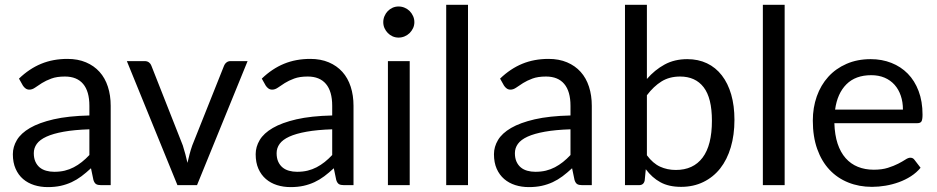

<svg xmlns="http://www.w3.org/2000/svg" viewBox="-20 -756 3826 784"><path d="M345 -228Q283.5 -226 240.2 -218.2Q197 -210.5 169.8 -198Q142.5 -185.5 130.2 -168.5Q118 -151.5 118 -130.5Q118 -110.5 124.5 -96Q131 -81.5 142.2 -72.2Q153.5 -63 168.8 -58.8Q184 -54.5 201.5 -54.5Q225 -54.5 244.5 -59.2Q264 -64 281.2 -73Q298.5 -82 314.2 -94.5Q330 -107 345 -123ZM57.5 -435Q99.5 -475.5 148 -495.5Q196.5 -515.5 255.5 -515.5Q298 -515.5 331 -501.5Q364 -487.5 386.5 -462.5Q409 -437.5 420.5 -402Q432 -366.5 432 -324V0H392.5Q379.5 0 372.5 -4.2Q365.5 -8.5 361.5 -21L351.5 -69Q331.5 -50.5 312.5 -36.2Q293.5 -22 272.5 -12.2Q251.5 -2.5 227.8 2.8Q204 8 175 8Q145.5 8 119.5 -0.2Q93.5 -8.5 74.2 -25Q55 -41.5 43.8 -66.8Q32.5 -92 32.5 -126.5Q32.5 -156.5 49 -184.2Q65.5 -212 102.5 -233.5Q139.5 -255 199 -268.8Q258.5 -282.5 345 -284.5V-324Q345 -383 319.5 -413.2Q294 -443.5 245 -443.5Q212 -443.5 189.8 -435.2Q167.5 -427 151.2 -416.8Q135 -406.5 123.2 -398.2Q111.5 -390 100 -390Q91 -390 84.5 -394.8Q78 -399.5 73.5 -406.5Z M991 -506.5 784.5 0H704.5L498 -506.5H570.5Q581.5 -506.5 588.5 -501Q595.5 -495.5 598 -488L726.5 -162Q732.5 -143.5 737 -126Q741.5 -108.5 745.5 -91Q749.5 -108.5 754 -126Q758.5 -143.5 765 -162L895 -488Q898 -496 905 -501.2Q912 -506.5 921.5 -506.5Z M1336.5 -228Q1275 -226 1231.8 -218.2Q1188.5 -210.5 1161.2 -198Q1134 -185.5 1121.8 -168.5Q1109.5 -151.5 1109.5 -130.5Q1109.5 -110.5 1116 -96Q1122.5 -81.5 1133.8 -72.2Q1145 -63 1160.2 -58.8Q1175.5 -54.5 1193 -54.5Q1216.5 -54.5 1236 -59.2Q1255.5 -64 1272.8 -73Q1290 -82 1305.8 -94.5Q1321.5 -107 1336.5 -123ZM1049 -435Q1091 -475.5 1139.5 -495.5Q1188 -515.5 1247 -515.5Q1289.5 -515.5 1322.5 -501.5Q1355.5 -487.5 1378 -462.5Q1400.5 -437.5 1412 -402Q1423.5 -366.5 1423.5 -324V0H1384Q1371 0 1364 -4.2Q1357 -8.5 1353 -21L1343 -69Q1323 -50.5 1304 -36.2Q1285 -22 1264 -12.2Q1243 -2.5 1219.2 2.8Q1195.5 8 1166.5 8Q1137 8 1111 -0.2Q1085 -8.5 1065.8 -25Q1046.5 -41.5 1035.2 -66.8Q1024 -92 1024 -126.5Q1024 -156.5 1040.5 -184.2Q1057 -212 1094 -233.5Q1131 -255 1190.5 -268.8Q1250 -282.5 1336.5 -284.5V-324Q1336.5 -383 1311 -413.2Q1285.5 -443.5 1236.5 -443.5Q1203.5 -443.5 1181.2 -435.2Q1159 -427 1142.8 -416.8Q1126.5 -406.5 1114.8 -398.2Q1103 -390 1091.5 -390Q1082.5 -390 1076 -394.8Q1069.5 -399.5 1065 -406.5Z M1653 -506.5V0H1564V-506.5ZM1672 -665.5Q1672 -652.5 1666.8 -641.2Q1661.5 -630 1652.8 -621.2Q1644 -612.5 1632.2 -607.5Q1620.5 -602.5 1607.5 -602.5Q1594.5 -602.5 1583.2 -607.5Q1572 -612.5 1563.5 -621.2Q1555 -630 1550 -641.2Q1545 -652.5 1545 -665.5Q1545 -678.5 1550 -690.2Q1555 -702 1563.5 -710.8Q1572 -719.5 1583.2 -724.5Q1594.5 -729.5 1607.5 -729.5Q1620.5 -729.5 1632.2 -724.5Q1644 -719.5 1652.8 -710.8Q1661.5 -702 1666.8 -690.2Q1672 -678.5 1672 -665.5Z M1891 -736.5V0H1802V-736.5Z M2309.5 -228Q2248 -226 2204.8 -218.2Q2161.5 -210.5 2134.2 -198Q2107 -185.5 2094.8 -168.5Q2082.5 -151.5 2082.5 -130.5Q2082.5 -110.5 2089 -96Q2095.5 -81.5 2106.8 -72.2Q2118 -63 2133.2 -58.8Q2148.5 -54.5 2166 -54.5Q2189.5 -54.5 2209 -59.2Q2228.5 -64 2245.8 -73Q2263 -82 2278.8 -94.5Q2294.5 -107 2309.5 -123ZM2022 -435Q2064 -475.5 2112.5 -495.5Q2161 -515.5 2220 -515.5Q2262.5 -515.5 2295.5 -501.5Q2328.5 -487.5 2351 -462.5Q2373.5 -437.5 2385 -402Q2396.5 -366.5 2396.5 -324V0H2357Q2344 0 2337 -4.2Q2330 -8.5 2326 -21L2316 -69Q2296 -50.5 2277 -36.2Q2258 -22 2237 -12.2Q2216 -2.5 2192.2 2.8Q2168.5 8 2139.5 8Q2110 8 2084 -0.2Q2058 -8.5 2038.8 -25Q2019.5 -41.5 2008.2 -66.8Q1997 -92 1997 -126.5Q1997 -156.5 2013.5 -184.2Q2030 -212 2067 -233.5Q2104 -255 2163.5 -268.8Q2223 -282.5 2309.5 -284.5V-324Q2309.5 -383 2284 -413.2Q2258.5 -443.5 2209.5 -443.5Q2176.5 -443.5 2154.2 -435.2Q2132 -427 2115.8 -416.8Q2099.5 -406.5 2087.8 -398.2Q2076 -390 2064.5 -390Q2055.5 -390 2049 -394.8Q2042.5 -399.5 2038 -406.5Z M2621.5 -122Q2646 -89 2675.2 -75.5Q2704.5 -62 2739.5 -62Q2811 -62 2849 -112.5Q2887 -163 2887 -263Q2887 -356 2853.2 -399.8Q2819.5 -443.5 2757 -443.5Q2713.5 -443.5 2681.2 -423.5Q2649 -403.5 2621.5 -367ZM2621.5 -433.5Q2653.5 -470.5 2693.8 -492.5Q2734 -514.5 2786.5 -514.5Q2831 -514.5 2866.8 -497.5Q2902.5 -480.5 2927.5 -448.2Q2952.5 -416 2965.8 -370Q2979 -324 2979 -266.5Q2979 -205 2964 -154.5Q2949 -104 2920.8 -68.2Q2892.5 -32.5 2852 -12.8Q2811.5 7 2761 7Q2711 7 2676.8 -11.8Q2642.5 -30.5 2617 -65L2612.5 -19Q2608.5 0 2589.5 0H2532V-736.5H2621.5Z M3184 -736.5V0H3095V-736.5Z M3667 -308.5Q3667 -339.5 3658.2 -365.2Q3649.5 -391 3632.8 -409.8Q3616 -428.5 3592 -438.8Q3568 -449 3537.5 -449Q3473.5 -449 3436.2 -411.8Q3399 -374.5 3390 -308.5ZM3739 -71Q3722.5 -51 3699.5 -36.2Q3676.5 -21.5 3650.2 -12Q3624 -2.5 3596 2.2Q3568 7 3540.5 7Q3488 7 3443.8 -10.8Q3399.5 -28.5 3367.2 -62.8Q3335 -97 3317 -147.5Q3299 -198 3299 -263.5Q3299 -316.5 3315.2 -362.5Q3331.5 -408.5 3362 -442.2Q3392.5 -476 3436.5 -495.2Q3480.5 -514.5 3535.5 -514.5Q3581 -514.5 3619.8 -499.2Q3658.5 -484 3686.8 -455.2Q3715 -426.5 3731 -384.2Q3747 -342 3747 -288Q3747 -267 3742.5 -260Q3738 -253 3725.5 -253H3387Q3388.5 -205 3400.2 -169.5Q3412 -134 3433 -110.2Q3454 -86.5 3483 -74.8Q3512 -63 3548 -63Q3581.5 -63 3605.8 -70.8Q3630 -78.5 3647.5 -87.5Q3665 -96.5 3676.8 -104.2Q3688.5 -112 3697 -112Q3708 -112 3714 -103.5Z"/></svg>

Font: Lato 2
Style: Regular
Weight: 400
Designer: Lukasz Dziedzic with Adam Twardoch and Botio Nikoltchev
Foundry: tyPoland Lukasz Dziedzic
Version: Version 2.015; 2015-08-06; http://www.latofonts.com/